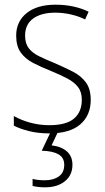

<svg xmlns="http://www.w3.org/2000/svg" viewBox="-20 -559 449 819"><path d="M367 -133Q367 -67 322.5 -28.5Q278 10 190 10Q142 10 103 0Q64 -10 39 -23V-64Q71 -46 110 -35.5Q149 -25 190 -25Q263 -25 296 -53.5Q329 -82 329 -133Q329 -167 312.5 -188Q296 -209 266.5 -224.5Q237 -240 198 -256Q155 -273 121.5 -290.5Q88 -308 68.5 -335Q49 -362 49 -407Q49 -467 93.5 -503Q138 -539 217 -539Q258 -539 294 -531Q330 -523 358 -509L343 -476Q318 -489 284 -497Q250 -505 216 -505Q156 -505 121.5 -480Q87 -455 87 -407Q87 -374 102.5 -353.5Q118 -333 147 -319Q176 -305 215 -289Q256 -271 290.5 -253.5Q325 -236 346 -208Q367 -180 367 -133ZM289 144Q289 188 257 214Q225 240 172 240Q141 240 119 234V204Q140 210 171 210Q208 210 231 193.5Q254 177 254 144Q254 113 229 99Q204 85 158 84L198 0H229L200 61Q242 66 265.5 87Q289 108 289 144Z"/></svg>

Font: Noto Sans Sinhala UI SemiCondensed ExtraLight
Style: Regular
Weight: 200
Width: 4
Designer: Jelle Bosma - Monotype Design Team
Foundry: Monotype Imaging Inc.
Version: Version 2.006; ttfautohint (v1.8.4.7-5d5b)